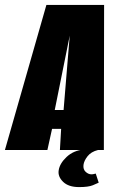

<svg xmlns="http://www.w3.org/2000/svg" viewBox="-57 -611 490 782"><path d="M-37 0 132 -591H367L366 0H187L192 -86H155L136 0ZM166 -163H202L227 -466ZM265 151Q222 151 200 129.5Q178 108 182 83Q186 55 214 28.5Q242 2 284 -2L342 0Q314 7 299.5 25.5Q285 44 283 61Q281 79 292 89Q303 99 315 99Q322 99 326.5 97.5Q331 96 333 96L345 133Q339 136 321 143.5Q303 151 265 151Z"/></svg>

Font: Alumni Sans Black
Style: Italic
Weight: 900
Italic angle: -8°
Version: Version 1.016